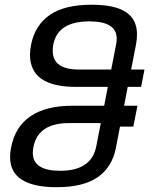

<svg xmlns="http://www.w3.org/2000/svg" viewBox="-20 -780 642 800"><path d="M215.8 0Q120.1 0 71 -31.2Q22 -62.5 22 -126Q22 -135.3 22.9 -144.3Q23.9 -153.3 25.9 -163.6Q42 -251.5 106.7 -295.4Q171.4 -339.4 280.8 -339.4H414.1L429.2 -418H295.9Q105 -418 105 -551.8Q105 -572.8 109.9 -595.7Q126.5 -675.8 187.7 -718Q249 -760.3 362.3 -760.3Q458.5 -760.3 504.6 -729.7Q550.8 -699.2 550.8 -637.2Q550.8 -627.4 549.8 -616.5Q548.8 -605.5 546.9 -595.7L526.4 -490.2H582L567.9 -418H512.2L497.1 -339.4H552.7L535.6 -252.4H480L462.9 -163.6Q447.3 -83.5 387 -41.7Q326.7 0 215.8 0ZM443.4 -490.2 463.9 -595.7Q464.8 -601.6 465.6 -607.2Q466.3 -612.8 466.3 -618.7Q466.3 -690.9 352.5 -690.9Q287.1 -690.9 249.5 -667.2Q211.9 -643.6 202.1 -594.7Q201.2 -587.9 200.4 -581.1Q199.7 -574.2 199.7 -567.9Q199.7 -490.2 310.1 -490.2ZM231 -68.4Q361.8 -68.4 381.3 -171.4L399.9 -267.1H266.6Q202.1 -267.1 165.3 -241.7Q128.4 -216.3 119.1 -166.5Q118.2 -160.2 117.4 -154.5Q116.7 -148.9 116.7 -143.1Q116.7 -68.4 231 -68.4Z"/></svg>

Font: Hack
Style: Italic
Weight: 400
Italic angle: -11°
Monospace: yes
Designer: Christopher Simpkins
Foundry: Christopher Simpkins
Version: Version 2.019; ttfautohint (v1.4.1) -l 4 -r 80 -G 350 -x 0 -